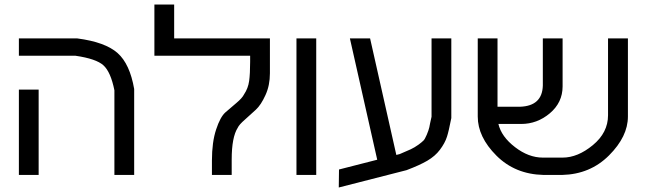

<svg xmlns="http://www.w3.org/2000/svg" viewBox="-20 -769 2836 844"><path d="M63 0V-375H149.9V0ZM319.8 -600.1Q442.9 -584 497.1 -535.6Q550.8 -487.8 569.8 -377.9V0H482.9V-372.1Q466.8 -452.6 434.6 -481.9Q402.8 -510.7 312 -523.9H63V-600.1Z M1166.5 -446.8Q1166.5 -393.6 1147 -351.1Q1127.4 -307.6 1104.5 -286.6Q1081.1 -264.6 1056.6 -243.2Q1030.8 -220.7 1025.4 -208Q998.5 -166.5 998.5 -67.9V0H911.6V-63Q911.6 -144.5 930.2 -200.2Q948.2 -254.9 970.7 -274.9Q989.7 -292 1018.6 -315.9Q1044.9 -337.9 1052.7 -354Q1070.8 -380.9 1075.2 -413.1Q1079.6 -445.3 1079.6 -498V-523.9H658.7V-749H745.6V-600.1H1166.5Z M1283.2 0V-600.1H1370.1V0Z M1638.2 -66.9 1518.1 -600.1H1606.9L1722.2 -87.9L1737.3 -91.8Q1776.4 -108.4 1785.6 -112.8Q1802.2 -120.6 1819.3 -132.8Q1833.5 -143.1 1841.8 -151.4Q1847.7 -157.2 1856 -176.8Q1864.3 -196.3 1867.2 -209.5Q1867.7 -212.4 1870.8 -227.8Q1874 -243.2 1877 -255.9V-600.1H1963.9V-250Q1952.6 -191.9 1944.8 -168Q1936 -140.1 1913.6 -110.4Q1893.1 -83 1858.4 -62.5Q1825.2 -43 1767.1 -21L1469.2 55.2L1470.2 -23.9Z M2266.1 -299.8Q2363.8 -303.2 2366.2 -393.1V-600.1H2453.1V-389.2Q2453.1 -318.4 2397 -271Q2341.3 -224.1 2271 -224.1H2170.9Q2184.1 -168 2244.1 -122.1Q2303.7 -76.2 2366.2 -76.2H2453.1Q2519.5 -76.2 2585.9 -130.9Q2652.8 -186 2652.8 -262.2V-600.1H2740.2V-256.8Q2740.2 -168.9 2657.2 -85.9Q2574.2 -2.9 2451.2 0H2369.1Q2244.1 -2.9 2162.1 -85Q2080.1 -167 2080.1 -256.8V-600.1H2167V-299.8Z"/></svg>

Font: Miedinger*
Style: Book
Weight: 400
Version: Version 001.000